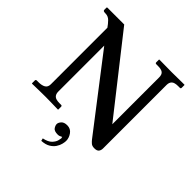

<svg xmlns="http://www.w3.org/2000/svg" viewBox="-226 -800 1162 1162"><g transform="rotate(45 355.0 -219.5)"><path d="M546 -569Q546 -593 533.5 -603Q521 -613 492 -613H478Q469 -613 469 -621V-645L471 -646Q471 -646 489.5 -646Q508 -646 533.5 -645.5Q559 -645 578 -645Q596 -645 621 -645.5Q646 -646 665.5 -646Q685 -646 685 -646L687 -645V-621Q687 -613 679 -613H665Q634 -613 622 -601.5Q610 -590 610 -569V-25Q610 -9 602 1.5Q594 12 572 12Q553 12 543 3.5Q533 -5 525 -15L175 -470V-76Q175 -55 187 -43.5Q199 -32 230 -32H244Q252 -32 252 -23V0L250 2Q250 2 230.5 1.5Q211 1 185.5 0.5Q160 0 142 0Q123 0 96 0.5Q69 1 49 1.5Q29 2 29 2L27 0V-23Q27 -32 35 -32H49Q79 -32 95.5 -42Q112 -52 112 -76V-560Q99 -579 82.5 -596Q66 -613 42 -613Q29 -613 25.5 -616Q22 -619 22 -624V-643L25 -646H170L546 -168ZM358 29Q387 29 403.5 52Q420 75 420 101Q420 111 416 128Q412 145 400.5 162.5Q389 180 368 192.5Q347 205 313 207L309 190Q347 182 363.5 164.5Q380 147 384 130.5Q388 114 388 111Q388 107 386 101Q370 110 357 110Q326 110 316.5 95.5Q307 81 307 69Q307 57 319 43Q331 29 358 29Z"/></g></svg>

Font: Libertinus Serif SemiBold
Style: Regular
Weight: 600
Designer: Philipp H. Poll, Khaled Hosny
Foundry: Caleb Maclennan
Version: Version 7.051;RELEASE